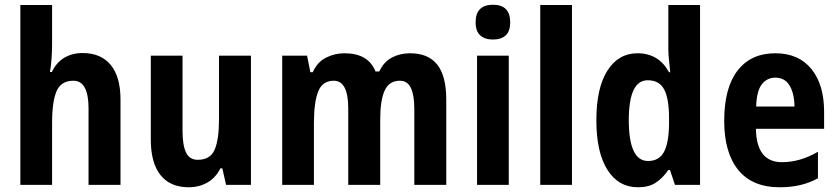

<svg xmlns="http://www.w3.org/2000/svg" viewBox="-20 -781 3535 811"><path d="M200 -594Q200 -564 197.5 -530.5Q195 -497 191 -477H199Q218 -517 251.5 -537Q285 -557 329 -557Q406 -557 447.5 -507Q489 -457 489 -360V0H354V-323Q354 -440 290 -440Q238 -440 219 -396Q200 -352 200 -262V0H66V-760H200Z M1040 -546V0H935L919 -70H911Q891 -30 856 -10Q821 10 777 10Q699 10 658 -41.5Q617 -93 617 -191V-546H751V-228Q751 -167 766 -136.5Q781 -106 815 -106Q869 -106 887 -149.5Q905 -193 905 -274V-546Z M1712 -556Q1789 -556 1827 -508Q1865 -460 1865 -359V0H1730V-322Q1730 -379 1715.5 -409.5Q1701 -440 1669 -440Q1624 -440 1605 -399Q1586 -358 1586 -277V0H1451V-322Q1451 -440 1390 -440Q1342 -440 1324 -394.5Q1306 -349 1306 -260V0H1172V-546H1277L1291 -476H1301Q1321 -520 1358 -538Q1395 -556 1435 -556Q1536 -556 1566 -479H1582Q1601 -520 1635.5 -538Q1670 -556 1712 -556Z M2062 -761Q2135 -761 2135 -687Q2135 -649 2116 -631.5Q2097 -614 2062 -614Q2028 -614 2008.5 -631.5Q1989 -649 1989 -687Q1989 -725 2008 -743Q2027 -761 2062 -761ZM2129 -546V0H1995V-546Z M2396 0H2262V-760H2396Z M2675 10Q2592 10 2545.5 -64Q2499 -138 2499 -273Q2499 -409 2545.5 -482.5Q2592 -556 2673 -556Q2762 -556 2806 -476H2811Q2809 -502 2806 -526Q2803 -550 2803 -574V-760H2937V0H2831L2810 -63H2803Q2779 -28 2749.5 -9Q2720 10 2675 10ZM2717 -101Q2764 -101 2784.5 -139Q2805 -177 2806 -256V-283Q2806 -364 2785.5 -403Q2765 -442 2716 -442Q2636 -442 2636 -274Q2636 -101 2717 -101Z M3255 -556Q3353 -556 3407 -490Q3461 -424 3461 -309V-237H3173Q3175 -96 3283 -96Q3360 -96 3435 -140V-28Q3367 10 3274 10Q3157 10 3098 -63.5Q3039 -137 3039 -270Q3039 -410 3095.5 -483Q3152 -556 3255 -556ZM3255 -453Q3220 -453 3198 -425Q3176 -397 3174 -331H3336Q3335 -387 3315 -420Q3295 -453 3255 -453Z"/></svg>

Font: Noto Sans Gurmukhi Condensed
Style: Bold
Weight: 700
Width: 3
Designer: Jelle Bosma - Monotype Design Team
Foundry: Monotype Imaging Inc.
Version: Version 2.004; ttfautohint (v1.8.4.7-5d5b)